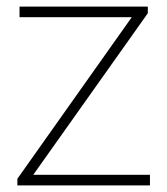

<svg xmlns="http://www.w3.org/2000/svg" viewBox="-20 -560 504 580"><path d="M32.5 0V-20L378 -508H39V-540H426.5V-520L80.5 -32H433V0Z"/></svg>

Font: Encode Sans Semi Expanded Thin
Style: Regular
Weight: 100
Width: 6
Designer: Multiple Designers
Foundry: Impallari Type
Version: Version 3.000; ttfautohint (v1.8.3) -l 8 -r 50 -G 200 -x 14 